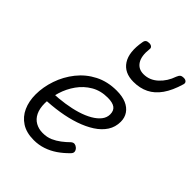

<svg xmlns="http://www.w3.org/2000/svg" viewBox="-243 -964 1102 1102"><g transform="rotate(45 308.0 -412.5)"><path d="M234 19Q174 19 134.5 -6.5Q95 -32 75.5 -75.5Q56 -119 56 -174Q56 -234 77 -295.5Q98 -357 138.5 -408Q179 -459 237.5 -489Q296 -519 370 -519Q416 -519 447.5 -505.5Q479 -492 496 -467Q513 -442 513 -409Q513 -366 491 -332Q469 -298 429.5 -272.5Q390 -247 338.5 -229.5Q287 -212 226.5 -202.5Q166 -193 100 -191L117 -249Q167 -251 214.5 -258Q262 -265 303 -277.5Q344 -290 375 -308Q406 -326 423 -348Q440 -370 440 -396Q440 -426 421 -440Q402 -454 362 -454Q305 -454 261.5 -428.5Q218 -403 188.5 -361.5Q159 -320 144 -271Q129 -222 129 -175Q129 -133 143 -104Q157 -75 183 -60.5Q209 -46 241 -46Q276 -46 302 -57.5Q328 -69 351 -86.5Q374 -104 394 -124Q405 -133 415.5 -131.5Q426 -130 435 -122Q445 -113 447 -101.5Q449 -90 438 -79Q409 -49 377 -27Q345 -5 309 7Q273 19 234 19ZM402 -622Q328 -622 294.5 -673.5Q261 -725 278 -820Q280 -833 287.5 -838.5Q295 -844 309 -844Q322 -844 329.5 -837.5Q337 -831 335 -820Q328 -759 349 -726.5Q370 -694 412 -694Q461 -694 499 -729Q537 -764 555 -817Q561 -832 568.5 -837.5Q576 -843 590 -843Q604 -843 611.5 -835.5Q619 -828 615 -815Q595 -747 565 -704.5Q535 -662 494.5 -642Q454 -622 402 -622Z"/></g></svg>

Font: Playwrite CO Light
Style: Regular
Weight: 300
Version: Version 1.002